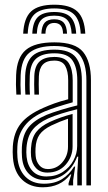

<svg xmlns="http://www.w3.org/2000/svg" viewBox="-20 -788 458 816"><path d="M347.2 0V-446.5Q347.2 -519.8 317.6 -556.1Q288 -592.5 211 -592.5Q142 -592.5 106.4 -565.2Q70.8 -538 67.8 -468.2Q67 -447.2 67.1 -427.1Q67.2 -407 68.5 -386H49.5Q48 -409 47.8 -428Q47.5 -447 48.5 -469Q51.5 -543.5 89.8 -575.8Q128 -608 211 -608Q300 -608 333.2 -567.2Q366.5 -526.5 366.5 -446.5V0ZM308.5 0V-51.5L312.5 -122.2H308Q290.8 -76.5 255.9 -49.5Q221 -22.5 171.5 -22.8Q130 -22.8 103.6 -48.5Q77.2 -74.2 73.5 -120Q72 -141 73 -163Q76.2 -215.8 101.1 -246.8Q126 -277.8 177.8 -299.8Q201.5 -309.5 238.4 -320.8Q275.2 -332 308.5 -340V-446.5Q308.5 -501 288 -531.2Q267.5 -561.5 211 -561.5Q159.5 -561.5 134 -539.2Q108.5 -517 106.5 -465.8Q106 -450.8 105.9 -429.4Q105.8 -408 107.2 -386H88Q86.5 -407 86.5 -428.6Q86.5 -450.2 87 -466Q89.5 -524.8 118.5 -550.9Q147.5 -577 211 -577Q277 -577 302.4 -544.1Q327.8 -511.2 327.8 -446.5V0ZM161.8 8Q107.8 8 73.9 -24.4Q40 -56.8 35 -117.2Q33 -141.5 34.5 -166Q38.2 -224.8 68.4 -262.8Q98.5 -300.8 164 -329.5Q187.2 -339.8 211.2 -348.5Q235.2 -357.2 269.8 -366.2V-446.5Q269.8 -485.5 257.1 -508Q244.5 -530.5 211 -530.5Q177.8 -530.5 162.1 -513.6Q146.5 -496.8 145.2 -463.8Q144.8 -452.5 144.6 -430.6Q144.5 -408.8 145.5 -386H126.2Q125.2 -408.2 125.2 -429.6Q125.2 -451 125.8 -465.2Q127.5 -507.2 148.2 -526.6Q169 -546 211 -546Q256.2 -546 272.6 -519.4Q289 -492.8 289 -446.5V-353.2Q257.2 -344.5 226 -334.5Q194.8 -324.5 171 -314.8Q58.5 -268 53.8 -164.5Q53.2 -153.5 53.2 -141.9Q53.2 -130.2 54.2 -118.8Q58.2 -67.2 87.8 -37.2Q117.2 -7.2 166.8 -7.2Q212.2 -7.2 243.4 -26.6Q274.5 -46 295 -80H299.5L290.8 -21.5V0H271.5L271.2 -8.8L283 -46.5H279.2Q237.2 8 161.8 8ZM177.2 -38Q217.2 -38 246.6 -57.1Q276 -76.2 292 -105.9Q308 -135.5 308 -167.5V-323.8Q276.2 -316.2 242 -305.6Q207.8 -295 184.5 -284.5Q140.2 -264.2 118.2 -236Q96.2 -207.8 92.5 -160.2Q91 -140.5 93 -121.2Q97.2 -83.2 118.8 -60.6Q140.2 -38 177.2 -38ZM181.2 -54.5Q150.8 -54.5 132.8 -73.8Q114.8 -93 112 -123.5Q110.5 -141.8 111.8 -158.8Q114.5 -202 133.9 -226.9Q153.2 -251.8 191.2 -269.5Q238 -291 288.5 -303.8V-166Q288.5 -121.8 259.1 -88.1Q229.8 -54.5 181.2 -54.5ZM183.5 -69.5Q220 -69.5 244.5 -97.6Q269 -125.8 269 -164.5V-283.5Q234.5 -272 198.5 -254.8Q163.5 -237.8 148.1 -215.9Q132.8 -194 131 -158Q130 -141.8 131.5 -125Q133.5 -102 147 -85.8Q160.5 -69.5 183.5 -69.5ZM210.5 -768Q142.8 -768 112.1 -739.4Q81.5 -710.8 78.5 -644.8H97.8Q100.2 -702.5 126.5 -727.4Q152.8 -752.2 210.5 -752.2Q268 -752.2 294.1 -727.4Q320.2 -702.5 323 -644.8H342.5Q339.2 -710.8 308.6 -739.4Q278 -768 210.5 -768ZM210.5 -737Q162.8 -737 141 -715.6Q119.2 -694.2 117.2 -644.8H136.5Q138.2 -685.8 155.4 -703.6Q172.5 -721.5 210.5 -721.5Q248.2 -721.5 265.4 -703.6Q282.5 -685.8 284.5 -644.8H303.8Q301.2 -694.2 279.6 -715.6Q258 -737 210.5 -737ZM210.5 -706Q182.8 -706 170 -691.8Q157.2 -677.5 155.8 -644.8H173.2Q173.8 -690.5 210.5 -690.5Q247.5 -690.5 247.8 -644.8H265Q263.5 -677.5 250.8 -691.8Q238 -706 210.5 -706Z"/></svg>

Font: Big Shoulders Inline Text SemiBold
Style: Regular
Weight: 600
Designer: Patric King
Foundry: XO Type Co
Version: Version 1.000